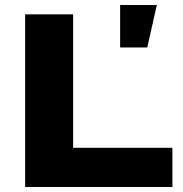

<svg xmlns="http://www.w3.org/2000/svg" viewBox="-20 -744 728 764"><path d="M458 -555V-724H604L566 -555ZM80 0V-687H271V-156H666V0Z"/></svg>

Font: Archivo SemiExpanded ExtraBold
Style: Regular
Weight: 800
Width: 6
Designer: Hector Gatti
Foundry: Omnibus-Type
Version: Version 2.001; ttfautohint (v1.8.3)